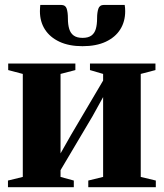

<svg xmlns="http://www.w3.org/2000/svg" viewBox="-20 -776 678 796"><path d="M13 0V-27.5L74.5 -42.5V-469.5L14 -485.5V-512.5H292.5V-485.5L231 -469.5V-140L275 -217.5L407.5 -442V-469.5L353 -485.5V-512.5H624.5V-485.5L563.5 -469.5V-42.5L626 -27.5V0H346V-27.5L407.5 -42.5V-373.5L363.5 -294L231 -70.5V-42.5L286 -27.5V0ZM234 -755.5Q251.5 -755.5 256.5 -740Q261.5 -724.5 261.5 -700Q261.5 -674 267 -656Q272.5 -638 285.8 -628.5Q299 -619 322.5 -619Q345.5 -619 358.8 -628.5Q372 -638 377.2 -656Q382.5 -674 382.5 -700Q382.5 -724.5 387.8 -740Q393 -755.5 410 -755.5H497Q498 -749.5 498.5 -742.8Q499 -736 499 -729.5Q499 -686.5 478.5 -654Q458 -621.5 418.5 -603Q379 -584.5 322 -584.5Q266 -584.5 226.5 -603Q187 -621.5 166.2 -654Q145.5 -686.5 145.5 -729.5Q145.5 -736 146 -742.8Q146.5 -749.5 147 -755.5Z"/></svg>

Font: Merriweather 120pt ExtraBold
Style: Regular
Weight: 800
Version: Version 2.100